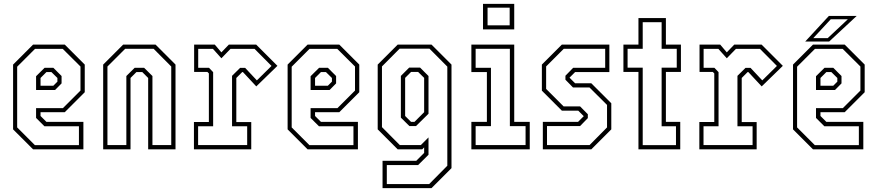

<svg xmlns="http://www.w3.org/2000/svg" viewBox="-20 -770 4526 990"><path d="M314 -540 417 -437V-294.5L314 -191.5H189V-172L219.5 -141.5H410V0H150.5L47.5 -103V-437L150.5 -540ZM303.5 -518H160.5L68.5 -426V-113L160 -21.5H387V-119H209L166 -162V-212.5H304.5L395 -303V-427ZM255 -420.5 297.5 -378V-340L264 -306H166V-377L210 -420.5ZM245 -398.5H219.5L189 -368V-328H255L276 -349V-368Z M512 0V-437L615 -540H782L885 -437V0H744V-368L713.5 -398.5H683.5L653 -368V0ZM534 -22H631.5V-378L674.5 -420.5H723L766 -378V-22H863V-427L772 -518.5H625.5L534 -427Z M980 0V-141H1057V-391.5L1049.5 -399H981V-540H1087.5L1121.5 -500L1160 -540H1301L1410.5 -430.5L1301.5 -324.5L1232.5 -398.5H1229L1198.5 -368V-140.5H1275.5V0ZM1001.5 -22H1254.5V-119H1176.5V-379L1218 -420H1244L1304.5 -355.5L1380 -430L1292.5 -518H1168.5L1121.5 -469.5L1078 -518H1002V-420.5H1057.5L1079 -398V-119H1001.5Z M1729.5 -540 1832.5 -437V-294.5L1729.5 -191.5H1604.5V-172L1635 -141.5H1825.5V0H1566L1463 -103V-437L1566 -540ZM1719 -518H1576L1484 -426V-113L1575.5 -21.5H1802.5V-119H1624.5L1581.5 -162V-212.5H1720L1810.5 -303V-427ZM1670.5 -420.5 1713 -378V-340L1679.5 -306H1581.5V-377L1625.5 -420.5ZM1660.5 -398.5H1635L1604.5 -368V-328H1670.5L1691.5 -349V-368Z M1952.5 200V59H2126.5L2167 18.5V-10L2157 0H2030.5L1927.5 -103V-437L2030.5 -540H2205L2308 -437V97L2205 200ZM1974.5 179H2193L2286.5 84.5V-426.5L2194.5 -519H2040.5L1949.5 -427.5V-114.5L2041.5 -22H2150L2189.5 -61.5V28L2136 81H1974.5ZM2091 -120 2047 -163.5V-378.5L2090 -421.5H2146L2189.5 -378V-183.5L2125 -120ZM2099.5 -141.5H2117L2167 -191.5V-368.5L2136 -399H2099.5L2069 -368.5V-172Z M2470.5 -618.5V-750H2631.5V-618.5ZM2494 -639.5H2608V-730.5H2494ZM2410.5 0V-141.5H2490.5V-398.5H2410.5V-540H2631.5V-141.5H2711.5V0ZM2432.5 -22H2690V-119.5H2609V-518.5H2432.5V-420.5H2511.5V-119.5H2432.5Z M2779 0V-141.5H2960.5L2990 -171L2961.5 -199.5H2877L2774 -302.5V-437L2877 -540H3122V-398.5H2945.5L2916.5 -369.5L2945.5 -340.5H3029L3132 -237.5V-103L3029 0ZM2800.5 -22H3020L3110 -113V-229L3019.5 -319H2934.5L2895.5 -359V-379.5L2935.5 -420.5H3100.5V-518.5H2887L2796 -427.5V-311.5L2886 -221.5H2971L3011 -181V-161L2971 -120H2800.5Z M3272 0V-399H3194.5V-540H3272V-677H3413.5V-540H3491V-399H3413.5V-141.5H3487.5V0ZM3294 -21.5H3465.5V-119H3391.5V-421H3469.5V-518.5H3391.5V-655.5H3294V-518.5H3216V-421H3294Z M3586 0V-141H3663V-391.5L3655.5 -399H3587V-540H3693.5L3727.5 -500L3766 -540H3907L4016.5 -430.5L3907.5 -324.5L3838.5 -398.5H3835L3804.5 -368V-140.5H3881.5V0ZM3607.5 -22H3860.5V-119H3782.5V-379L3824 -420H3850L3910.5 -355.5L3986 -430L3898.5 -518H3774.5L3727.5 -469.5L3684 -518H3608V-420.5H3663.5L3685 -398V-119H3607.5Z M4335.5 -540 4438.5 -437V-294.5L4335.5 -191.5H4210.5V-172L4241 -141.5H4431.5V0H4172L4069 -103V-437L4172 -540ZM4325 -518H4182L4090 -426V-113L4181.5 -21.5H4408.5V-119H4230.5L4187.5 -162V-212.5H4326L4416.5 -303V-427ZM4276.5 -420.5 4319 -378V-340L4285.5 -306H4187.5V-377L4231.5 -420.5ZM4266.5 -398.5H4241L4210.5 -368V-328H4276.5L4297.5 -349V-368ZM4132 -556 4254 -688H4397.5L4255.5 -556ZM4173.5 -573.5H4248L4351.5 -670.5H4263.5Z"/></svg>

Font: Tourney Condensed ExtraLight
Style: Regular
Weight: 200
Width: 3
Designer: Tyler Finck
Foundry: Etcetera Type Co
Version: Version 1.010; ttfautohint (v1.8.3)